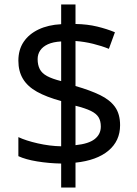

<svg xmlns="http://www.w3.org/2000/svg" viewBox="-20 -779 612 857"><path d="M253 -49Q198 -50 146 -58.5Q94 -67 62 -82V-167Q96 -151 149 -139Q202 -127 253 -126V-328Q187 -346 145 -369.5Q103 -393 82.5 -427Q62 -461 62 -508Q62 -557 85.5 -592Q109 -627 152 -647.5Q195 -668 253 -671V-759H317V-672Q370 -671 413.5 -660.5Q457 -650 493 -635L466 -561Q434 -574 395.5 -583.5Q357 -593 317 -596V-395Q383 -376 427 -354.5Q471 -333 493.5 -301.5Q516 -270 516 -220Q516 -150 464 -106.5Q412 -63 317 -53V58H253ZM317 -131Q376 -137 403 -158.5Q430 -180 430 -214Q430 -239 420 -255.5Q410 -272 385.5 -284Q361 -296 317 -307ZM253 -594Q217 -592 194 -581.5Q171 -571 159.5 -554Q148 -537 148 -515Q148 -489 157.5 -470.5Q167 -452 190 -439.5Q213 -427 253 -417Z"/></svg>

Font: binaryh115
Style: Book
Weight: 400
Designer: Jelle Bosma - Monotype Design Team
Foundry: Monotype Imaging Inc.
Version: Version 2.003